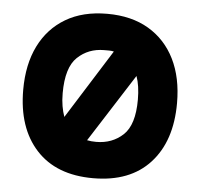

<svg xmlns="http://www.w3.org/2000/svg" viewBox="-46 -613 697 669"><g transform="rotate(5 303.0 -278.5)"><path d="M303 9Q174 9 104 -67.5Q34 -144 34 -277Q34 -366 66 -430.5Q98 -495 158 -530.5Q218 -566 303 -566Q388 -566 448 -530.5Q508 -495 540 -430.5Q572 -366 572 -277Q572 -144 502 -67.5Q432 9 303 9ZM185 -195 337 -437Q329 -439 320.5 -439Q312 -439 303 -439Q248 -439 210 -403Q172 -367 172 -277Q172 -252 175.5 -232Q179 -212 185 -195ZM423 -359 271 -121Q285 -118 303 -118Q359 -118 397 -153.5Q435 -189 435 -277Q435 -326 423 -359Z"/></g></svg>

Font: Zain Black
Style: Regular
Weight: 900
Designer: Zain,Boutros
Foundry: Mobile Telecommunications Company (Zain), 2024
Version: Version 1.50; ttfautohint (v1.8.4)